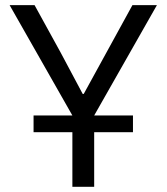

<svg xmlns="http://www.w3.org/2000/svg" viewBox="-20 -718 640 738"><path d="M109 -274.1V-209.9H258.2V0H342V-209.9H491.1V-274.1H342L583.1 -698.2H489L301.8 -356.9H297.9L213.1 -516L112.9 -698.2H17L258.2 -274.1Z"/></svg>

Font: Margiela Mono
Style: Regular
Weight: 400
Designer: Mike Abbink, Paul van der Laan, Pieter van Rosmalen
Foundry: Bold Monday
Version: Version 2.003 2021